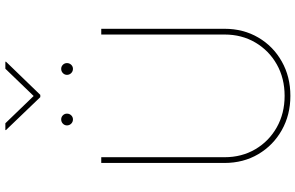

<svg xmlns="http://www.w3.org/2000/svg" viewBox="-222 -920 1152 749"><g transform="rotate(-90 354.5 -546.0)"><path d="M354.5 10.3Q280.3 10.3 220.9 -23.2Q161.6 -56.6 127.2 -114.7Q92.8 -172.9 92.8 -246.6V-727.5H115.2V-246.6Q115.2 -179.2 146.5 -126.2Q177.7 -73.2 231.9 -42.7Q286.1 -12.2 354.5 -12.2Q423.3 -12.2 477.3 -42.7Q531.2 -73.2 562.5 -126.2Q593.8 -179.2 593.8 -246.6V-727.5H616.2V-246.6Q616.2 -172.9 582 -114.7Q547.9 -56.6 488.5 -23.2Q429.2 10.3 354.5 10.3ZM460 -837.9Q450.2 -837.9 443.4 -844.7Q436.5 -851.6 436.5 -861.3Q436.5 -870.6 443.4 -877.2Q450.2 -883.8 460 -883.8Q469.2 -883.8 475.8 -877.2Q482.4 -870.6 482.4 -861.3Q482.4 -851.6 475.8 -844.7Q469.2 -837.9 460 -837.9ZM262.7 -837.9Q252.9 -837.9 246.1 -844.7Q239.3 -851.6 239.3 -861.3Q239.3 -870.6 246.1 -877.2Q252.9 -883.8 262.7 -883.8Q272 -883.8 278.6 -877.2Q285.2 -870.6 285.2 -861.3Q285.2 -851.6 278.6 -844.7Q272 -837.9 262.7 -837.9ZM247.6 -1101.6 354 -991.2 460.4 -1101.6H487.8V-1099.1L358.4 -965.3H349.6L221.2 -1099.1V-1101.6Z"/></g></svg>

Font: Inter 17pt Thin
Style: Regular
Weight: 250
Version: Version 4.001;git-66647c0bb